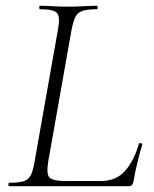

<svg xmlns="http://www.w3.org/2000/svg" viewBox="-20 -645 534 665"><path d="M12 0Q9 0 9 -6Q9 -12 12 -12Q44 -12 61 -17Q78 -22 86 -37Q94 -52 99 -81L181 -544Q189 -587 177.5 -600Q166 -613 118 -613Q116 -613 116 -619Q116 -625 118 -625Q138 -625 162.5 -623.5Q187 -622 215 -622Q244 -622 270.5 -623.5Q297 -625 316 -625Q318 -625 318 -619Q318 -613 316 -613Q284 -613 266.5 -607.5Q249 -602 241.5 -587Q234 -572 228 -543L147 -85Q140 -43 151 -30.5Q162 -18 209 -18H329Q383 -18 414 -54Q445 -90 461 -147Q461 -150 467.5 -149Q474 -148 473 -145Q465 -119 456 -82.5Q447 -46 442 -15Q439 0 426 0Z"/></svg>

Font: Cormorant Garamond Light
Style: Italic
Weight: 300
Italic angle: -10°
Designer: Christian Thalmann (Catharsis Fonts)
Foundry: Catharsis Fonts
Version: Version 4.001